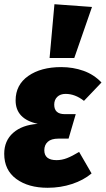

<svg xmlns="http://www.w3.org/2000/svg" viewBox="-20 -871 501 910"><path d="M0 -142Q0 -204 42.5 -241.5Q85 -279 159 -284Q54 -307 54 -395Q54 -469 114 -511Q174 -553 270 -553Q326 -553 375.5 -535.5Q425 -518 461 -480L378 -393Q336 -426 291 -426Q266 -426 251.5 -412Q237 -398 237 -375Q237 -330 287 -330H339L305 -214H257Q223 -214 206.5 -199Q190 -184 190 -159Q190 -112 248 -112Q273 -112 297.5 -121.5Q322 -131 355 -151L414 -49Q376 -17 321.5 1Q267 19 206 19Q114 19 57 -23Q0 -65 0 -142ZM238 -851 416 -838 332 -596H215Z"/></svg>

Font: Fira Sans Condensed Black
Style: Italic
Weight: 900
Width: 3
Italic angle: -8°
Designer: Carrois Corporate & Edenspiekermann AG
Foundry: Carrois Corporate GbR & Edenspiekermann AG
Version: Version 4.203